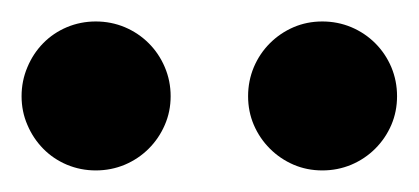

<svg xmlns="http://www.w3.org/2000/svg" viewBox="-20 -743 388 178"><path d="M138.2 -653.8Q138.2 -639.6 132.8 -627.2Q127.4 -614.7 117.9 -605.2Q108.4 -595.7 95.7 -590.3Q83 -585 68.8 -585Q54.7 -585 42 -590.3Q29.3 -595.7 20 -605.2Q10.7 -614.7 5.4 -627.2Q0 -639.6 0 -653.8Q0 -668 5.4 -680.7Q10.7 -693.4 20 -702.9Q29.3 -712.4 42 -717.8Q54.7 -723.1 68.8 -723.1Q83 -723.1 95.7 -717.8Q108.4 -712.4 117.9 -702.9Q127.4 -693.4 132.8 -680.7Q138.2 -668 138.2 -653.8ZM348.1 -653.8Q348.1 -639.6 342.8 -627.2Q337.4 -614.7 327.9 -605.2Q318.4 -595.7 305.7 -590.3Q293 -585 278.8 -585Q264.6 -585 252.2 -590.3Q239.7 -595.7 230.2 -605.2Q220.7 -614.7 215.3 -627.2Q210 -639.6 210 -653.8Q210 -668 215.3 -680.7Q220.7 -693.4 230.2 -702.9Q239.7 -712.4 252.2 -717.8Q264.6 -723.1 278.8 -723.1Q293 -723.1 305.7 -717.8Q318.4 -712.4 327.9 -702.9Q337.4 -693.4 342.8 -680.7Q348.1 -668 348.1 -653.8Z"/></svg>

Font: Charis SIL APac
Style: Bold
Weight: 700
Foundry: SIL International
Version: Version 5.000